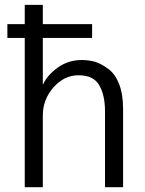

<svg xmlns="http://www.w3.org/2000/svg" viewBox="-20 -779 605 799"><path d="M10.7 -621.1Q10.7 -635.7 10.7 -678.7Q29.3 -678.7 83 -678.7Q83 -699.2 83 -758.8Q101.6 -758.8 158.2 -758.8Q158.2 -738.3 158.2 -678.7Q209 -678.7 363.3 -678.7Q363.3 -664.1 363.3 -621.1Q311.5 -621.1 158.2 -621.1Q158.2 -573.2 158.2 -427.7Q158.2 -427.7 159.2 -427.7Q176.8 -466.8 220.7 -498Q264.6 -529.3 320.3 -529.3Q349.6 -529.3 377 -521.5Q403.3 -512.7 430.7 -492.2Q459 -471.7 475.6 -429.7Q492.2 -386.7 492.2 -326.2Q492.2 -217.8 492.2 0Q473.6 0 417 0Q417 -78.1 417 -314.5Q417 -383.8 392.6 -424.8Q369.1 -465.8 306.6 -465.8Q247.1 -465.8 202.1 -415Q158.2 -364.3 158.2 -298.8Q158.2 -199.2 158.2 0Q139.6 0 83 0Q83 -155.3 83 -621.1Q64.5 -621.1 10.7 -621.1Z"/></svg>

Font: Gothic A1
Style: Regular
Weight: 400
Designer: HanYang I&C Co.,Ltd.
Version: Version 2.50